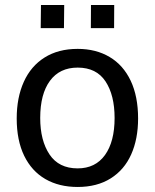

<svg xmlns="http://www.w3.org/2000/svg" viewBox="-20 -734 616 764"><path d="M46.5 -262.5Q46.5 -346 74.8 -408.5Q103 -471 157.5 -505.2Q212 -539.5 289 -539.5Q362 -539.5 416.2 -507.2Q470.5 -475 500 -412.8Q529.5 -350.5 529.5 -262.5Q529.5 -181 502 -119.5Q474.5 -58 420.2 -24Q366 10 289 10Q215 10 160.5 -21.5Q106 -53 76.2 -114.2Q46.5 -175.5 46.5 -262.5ZM289 -64Q359.5 -64 397.8 -117.2Q436 -170.5 436 -264.5Q436 -355.5 399.8 -410.2Q363.5 -465 289 -465Q217.5 -465 178.8 -412.5Q140 -360 140 -264.5Q140 -175 177 -119.5Q214 -64 289 -64ZM342 -714H434.5L434 -622H341.5ZM143 -714H235.5L234.5 -622H142Z"/></svg>

Font: 1883 Sans
Style: Regular
Weight: 400
Designer: 1883 Sans project is a fork of Public Sans.
Version: Version 1.009